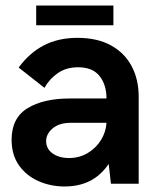

<svg xmlns="http://www.w3.org/2000/svg" viewBox="-20 -665 570 695"><path d="M214 10Q163 10 119 -9.5Q75 -29 48.5 -66.8Q22 -104.5 22 -159Q22 -238 79.5 -273.2Q137 -308.5 232 -308.5H365.5Q365.5 -358.5 340.2 -390Q315 -421.5 263 -421.5Q220 -421.5 189.5 -400.5Q159 -379.5 141 -347L47.5 -420.5Q87.5 -474.5 139.5 -501.2Q191.5 -528 260.5 -528Q332 -528 381.5 -500.8Q431 -473.5 456.5 -425.5Q482 -377.5 482 -315V0H381.5L373.5 -71.5Q344 -29 304.5 -9.5Q265 10 214 10ZM230 -93Q267.5 -93 297.8 -111.2Q328 -129.5 345.8 -158.5Q363.5 -187.5 365.5 -220.5H237.5Q194 -220.5 170.5 -200.2Q147 -180 147 -154.5Q147 -126.5 170.2 -109.8Q193.5 -93 230 -93ZM390.5 -573.5H111V-645H390.5Z"/></svg>

Font: Acari Sans
Style: Bold
Weight: 700
Designer: Alfredo Marco Pradil and Stefan Peev (font) & Cristiano Sobral (main changes)
Foundry: Alfredo Marco Pradil and Stefan Peev (font) & Cristiano Sobral (main changes)
Version: Version 1.063; ttfautohint (v1.8.3)